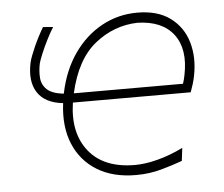

<svg xmlns="http://www.w3.org/2000/svg" viewBox="-43 -555 709 608"><g transform="rotate(-5 311.5 -251.0)"><path d="M366 5Q293 5 242.5 -26Q192 -57 169 -112.5Q146 -168 155.5 -242Q98.5 -248 75 -283.8Q51.5 -319.5 64 -379Q68 -396 82.2 -428Q96.5 -460 113 -487.5L145 -485Q134 -467.5 123 -445.5Q112 -423.5 104 -404.2Q96 -385 93 -374Q88 -350.5 89.5 -328.5Q91 -306.5 106.8 -291.2Q122.5 -276 160 -271.5Q160.5 -273 161 -275Q176 -346 212.5 -398Q249 -450 301 -478.5Q353 -507 414 -507Q479 -507 519 -477.2Q559 -447.5 573.2 -398.5Q587.5 -349.5 576 -292Q574 -281 569.5 -266.2Q565 -251.5 561 -241H186.5Q172 -145 219.5 -86Q267 -27 366 -27Q398.5 -27 438.5 -37.5Q478.5 -48 519 -68L514 -27Q485.5 -16.5 447.5 -5.8Q409.5 5 366 5ZM412 -475Q337 -473 276.5 -424.5Q216 -376 192 -270H539Q543.5 -283.5 546 -297Q562.5 -378 526.8 -425.5Q491 -473 412 -475Z"/></g></svg>

Font: Commissioner Flair Thin
Style: Italic
Weight: 100
Italic angle: -12°
Designer: Kostas Bartsokas
Foundry: Kostas Bartsokas
Version: Version 1.000; ttfautohint (v1.8.3)